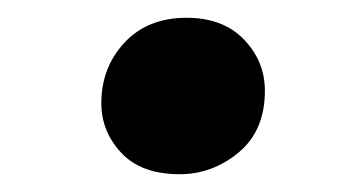

<svg xmlns="http://www.w3.org/2000/svg" viewBox="-20 -420 394 216"><path d="M94 -304Q94 -344 120 -372Q146 -400 190 -400Q231 -400 254.5 -375.5Q278 -351 278 -318Q278 -273 248.5 -248.5Q219 -224 182 -224Q139 -224 116.5 -248Q94 -272 94 -304Z"/></svg>

Font: Literata 72pt SemiBold
Style: Italic
Weight: 600
Italic angle: -2°
Designer: Latin by Veronika Burian and Jose Scaglione. Greek by Irene Vlachou. Cyrillic by Vera Evstafieva
Foundry: TypeTogether
Version: Version 3.002